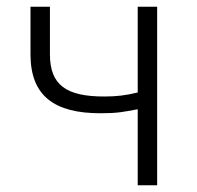

<svg xmlns="http://www.w3.org/2000/svg" viewBox="-20 -553 588 573"><path d="M391 0H449V-533H391V-277C354 -268 327 -265 291 -265C178 -265 129 -299 129 -391V-533H71V-391C71 -266 143 -215 280 -215C330 -215 349 -219 391 -227Z"/></svg>

Font: Spoqa Han Sans Neo Light
Style: Regular
Weight: 300
Designer: [Spoqa Han Sans Neo] Dong-huui Kim ___ Younghwa Kang ___ Yujin Lee ___ [Noto Sans] Ryoko NISHIZUKA ____ (kana & ideograp
Foundry: Spoqa (http://www.spoqa-han-sans.com)
Version: Version 1.100;hotconv 1.0.109;makeotfexe 2.5.65596